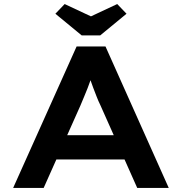

<svg xmlns="http://www.w3.org/2000/svg" viewBox="-20 -930 900 950"><path d="M45 0 359 -700H502L815 0H659L476 -411Q467 -429 458.5 -451Q450 -473 441.5 -495Q433 -517 425.5 -539.5Q418 -562 412 -581H444Q437 -559 429.5 -537.5Q422 -516 413.5 -494Q405 -472 396 -451Q387 -430 378 -408L196 0ZM189 -141 239 -261H615L649 -141ZM384 -755 254 -862 300 -910 445 -842H415L560 -910L606 -862L476 -755Z"/></svg>

Font: Lexend Giga SemiBold
Style: Regular
Weight: 600
Designer: Bonnie Shaver-Troup, Thomas Jockin
Foundry: Lexend
Version: Version 1.007